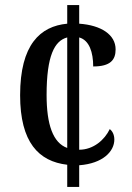

<svg xmlns="http://www.w3.org/2000/svg" viewBox="-20 -734 520 754"><path d="M244 -87V0H291V-85C385 -92 429 -140 429 -186C429 -204 422 -219 411 -227C391 -185 347 -146 291 -146V-587C331 -576 346 -528 346 -473C414 -473 434 -499 434 -540C434 -598 377 -635 291 -641V-714H244V-641C138 -631 59 -559 59 -360C59 -175 132 -100 244 -87ZM244 -587V-153C188 -173 163 -245 163 -361C163 -515 194 -574 244 -587Z"/></svg>

Font: Noto Serif Bengali Condensed Medium
Style: Regular
Weight: 500
Width: 3
Designer: Juan Bruce, Universal Thirst, Indian Type Foundry and the Monotype Design Team.
Foundry: Monotype Imaging Inc.
Version: Version 2.003